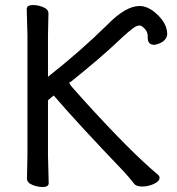

<svg xmlns="http://www.w3.org/2000/svg" viewBox="-20 -731 709 768"><path d="M150.9 17.1Q130.9 17.1 109.4 8.5Q87.9 0 87.9 -17.1L89.8 -111.8V-588.9L86.9 -694.8Q86.9 -710.9 111.8 -710.9Q131.8 -710.9 152.8 -702.4Q173.8 -693.8 173.8 -676.8L171.9 -587.9V-423.8Q301.8 -525.9 410.2 -632.8Q482.9 -707 538.1 -707Q568.8 -707 600.3 -680.9Q631.8 -654.8 644 -623Q648.9 -606.9 648.9 -596.2Q648.9 -583 639.4 -572Q629.9 -561 611.8 -555.2Q603 -551.8 596.2 -551.8Q570.8 -551.8 570.8 -581.1V-586.9Q570.8 -608.9 548.8 -625Q544.9 -628.9 538.1 -628.9Q532.2 -628.9 524.9 -626Q505.9 -617.2 440.9 -555.2Q377.9 -496.1 263.2 -403.8Q250 -403.8 268.1 -382.8Q286.1 -361.8 315.9 -329.1Q502.9 -123 611.8 -32.2Q618.2 -26.9 618.2 -20Q618.2 -5.9 595.7 4.6Q573.2 15.1 548.8 15.1Q522.9 15.1 514.2 1Q497.1 -21 475.1 -44.9Q293 -234.9 194.8 -349.1L171.9 -330.1V-110.8L174.8 1Q174.8 17.1 150.9 17.1Z"/></svg>

Font: LXGW WenKai Screen
Style: Regular
Weight: 400
Designer: LXGW / Fontworks Inc.
Foundry: LXGW / Fontworks Inc.
Version: Version 1.510;January 18,2025